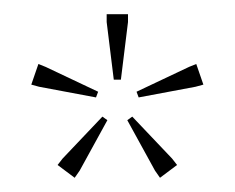

<svg xmlns="http://www.w3.org/2000/svg" viewBox="-20 -500 330 270"><path d="M140 -388 130 -469V-480H160V-469L150 -388ZM172 -371 246 -406 256 -410 266 -381 255 -378 175 -363ZM115 -363 35 -378 24 -381 34 -410 44 -406 118 -371ZM131 -331 92 -260 85 -250 61 -268 68 -277 124 -336ZM166 -336 222 -277 229 -268 205 -250 198 -260 159 -331Z"/></svg>

Font: Glametrix
Style: Light
Weight: 300
Designer: gluk
Foundry: gluk
Version: Version 0.40